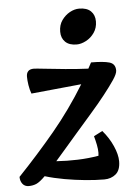

<svg xmlns="http://www.w3.org/2000/svg" viewBox="-65 -722 546 773"><g transform="rotate(-5 208.0 -335.0)"><path d="M20 12Q4 12 -5 0.5Q-14 -11 -14 -28Q66 -112 136 -196Q206 -280 266 -378L63 -358Q57 -374 54 -393Q51 -412 51 -427Q51 -457 81 -457Q89 -457 124.5 -453Q160 -449 207.5 -444.5Q255 -440 300 -438Q306 -450 313 -462Q363 -462 387 -455Q411 -448 411 -421Q411 -408 394.5 -383.5Q378 -359 352 -326Q326 -293 294 -256.5Q262 -220 230 -183Q201 -150 179 -124Q157 -98 139 -78Q182 -75 225.5 -76.5Q269 -78 310 -85Q311 -91 311 -97Q311 -112 307.5 -129.5Q304 -147 299 -165L334 -183Q360 -153 375.5 -118Q391 -83 391 -56Q391 -20 372 -4Q353 12 325 12Q291 12 249.5 8Q208 4 165.5 -3.5Q123 -11 87 -22Q65 0 51 6Q37 12 20 12ZM262 -539Q232 -539 216 -554.5Q200 -570 200 -596Q200 -623 213.5 -642Q227 -661 246 -671.5Q265 -682 284 -682Q315 -682 331 -666.5Q347 -651 347 -625Q347 -599 333.5 -579.5Q320 -560 300 -549.5Q280 -539 262 -539Z"/></g></svg>

Font: Petrona
Style: Bold Italic
Weight: 700
Italic angle: -9°
Designer: Ringo R. Seeber
Foundry: Ringo R. Seeber
Version: Version 2.001; ttfautohint (v1.8.3)